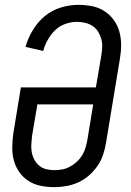

<svg xmlns="http://www.w3.org/2000/svg" viewBox="-20 -763 540 791"><path d="M204 8Q175 8 147.5 2.5Q120 -3 97.5 -17.5Q75 -32 59.5 -54Q44 -76 37 -102.5Q30 -129 30.5 -157.5Q31 -186 35 -214L66 -403H375L397 -532Q400 -550 401 -567.5Q402 -585 397.5 -601.5Q393 -618 384.5 -632Q376 -646 362 -655.5Q348 -665 331 -669Q314 -673 297 -673Q273 -673 249 -664.5Q225 -656 207 -638.5Q189 -621 176.5 -598.5Q164 -576 158 -553L85 -570Q95 -605 115 -638.5Q135 -672 164.5 -696.5Q194 -721 230.5 -732Q267 -743 303 -743Q332 -743 359.5 -737.5Q387 -732 409.5 -717.5Q432 -703 448 -681.5Q464 -660 471.5 -633.5Q479 -607 479 -578.5Q479 -550 474 -521L417 -176Q413 -151 405 -126.5Q397 -102 382 -80Q367 -58 347 -40.5Q327 -23 303 -12Q279 -1 253.5 3.5Q228 8 204 8ZM204 -62Q220 -62 236.5 -65Q253 -68 268.5 -76.5Q284 -85 297 -97Q310 -109 319 -124Q328 -139 332.5 -155Q337 -171 340 -187L364 -333H134L112 -203Q110 -186 109 -168.5Q108 -151 111 -135Q114 -119 122 -104.5Q130 -90 142 -80Q154 -70 170.5 -66Q187 -62 204 -62Z"/></svg>

Font: Iosevka Term Curly
Style: Italic
Weight: 400
Italic angle: -9°
Designer: Belleve Invis
Foundry: Belleve Invis
Version: Version 32.3.0